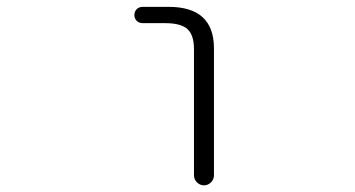

<svg xmlns="http://www.w3.org/2000/svg" viewBox="-20 -565 1040 563"><path d="M398.4 -497.1Q387.7 -497.1 380.9 -503.9Q374 -510.7 374 -521Q374 -531.2 380.9 -538.1Q387.7 -544.9 398.4 -544.9H474.6Q606.4 -544.9 607.4 -424.8V-50.8Q607.4 -39.1 598.6 -30.3Q589.8 -21.5 578.1 -21.5Q566.4 -21.5 557.6 -30.3Q548.8 -39.1 548.8 -50.8V-420.9Q548.8 -461.9 529.8 -479.5Q510.7 -497.1 464.8 -497.1Z"/></svg>

Font: Gen Jyuu Gothic L Monospace Light
Style: Regular
Weight: 300
Designer: [Source Han Sans]
Ryoko NISHIZUKA  (kana & ideographs); Paul D. Hunt (Latin, Greek & Cyrillic); Wenlong ZHANG  (bopomofo
Version: Version 1.002.20150607